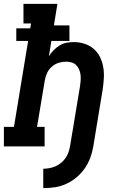

<svg xmlns="http://www.w3.org/2000/svg" viewBox="-24 -755 644 990"><path d="M199 215V115Q215 115 231 112Q247 109 262 102.5Q277 96 290.5 85Q304 74 313.5 60.5Q323 47 328.5 31.5Q334 16 337 0Q350 -78 363 -156.5Q376 -235 389 -313Q391 -328 392 -342.5Q393 -357 391 -371Q389 -385 383.5 -397.5Q378 -410 368.5 -419.5Q359 -429 345.5 -433Q332 -437 317 -437Q297 -437 278 -431Q259 -425 243 -411Q227 -397 218.5 -378Q210 -359 207 -340L167 -101H206V0H-4V-101H48L121 -544H60V-609H132L136 -634H97V-735H272L254 -624H334V-544H241L228 -465Q238 -481 252 -495.5Q266 -510 283 -520.5Q300 -531 319 -534.5Q338 -538 356 -538Q385 -538 411.5 -529.5Q438 -521 458.5 -503.5Q479 -486 491 -462Q503 -438 508 -410.5Q513 -383 511.5 -354.5Q510 -326 506 -297L457 0Q452 30 441.5 58.5Q431 87 413 113Q395 139 370.5 159.5Q346 180 317.5 193Q289 206 259 210.5Q229 215 199 215Z"/></svg>

Font: Iosevka Curly Slab ExObl
Style: Bold
Weight: 700
Width: 7
Italic angle: -9°
Monospace: yes
Designer: Belleve Invis
Foundry: Belleve Invis
Version: Version 11.0.0; ttfautohint (v1.8.3)